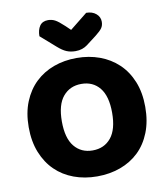

<svg xmlns="http://www.w3.org/2000/svg" viewBox="-94 -932 890 1027"><g transform="rotate(-10 351.5 -418.0)"><path d="M35 -304Q35 -382 59.5 -442Q84 -502 126.5 -542.5Q169 -583 226.5 -604Q284 -625 351 -625Q418 -625 475.5 -604Q533 -583 576 -542.5Q619 -502 643.5 -442Q668 -382 668 -304Q668 -226 644 -165.5Q620 -105 577.5 -64.5Q535 -24 477 -3Q419 18 351 18Q283 18 225 -3.5Q167 -25 125 -66Q83 -107 59 -167Q35 -227 35 -304ZM215 -304Q215 -213 252 -168Q289 -123 351 -123Q414 -123 451 -168Q488 -213 488 -304Q488 -394 451.5 -439Q415 -484 352 -484Q290 -484 252.5 -439.5Q215 -395 215 -304ZM349 -778 444 -854Q477 -854 497.5 -836.5Q518 -819 518 -793Q518 -773 508.5 -759Q499 -745 472 -724L417 -682Q405 -673 389 -667.5Q373 -662 353 -662Q326 -662 304.5 -671Q283 -680 257 -703L176 -774Q176 -808 190.5 -829.5Q205 -851 236 -851Q256 -851 273.5 -842Q291 -833 323 -803Z"/></g></svg>

Font: BALOOCHETTANREGULAR
Style: Book
Weight: 400
Designer: Maithili Shingre and Ek Type
Foundry: Ek Type
Version: Version 1.100;PS 1.000;hotconv 1.0.88;makeotf.lib2.5.647800;